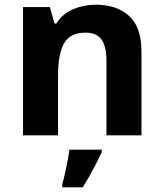

<svg xmlns="http://www.w3.org/2000/svg" viewBox="-20 -576 697 817"><path d="M388 -556Q476 -556 529 -508.5Q582 -461 582 -356V0H433V-319Q433 -378 412 -407.5Q391 -437 345 -437Q277 -437 252 -390.5Q227 -344 227 -257V0H78V-546H192L212 -476H220Q246 -518 291.5 -537Q337 -556 388 -556ZM413 71Q403 93 390.5 117.5Q378 142 363.5 168Q349 194 332 221H245V208Q251 188 256.5 162Q262 136 267.5 109Q273 82 275 61H413Z"/></svg>

Font: Noto Sans Tangsa
Style: Regular
Weight: 400
Designer: David Williams
Foundry: Google LLC
Version: Version 1.504